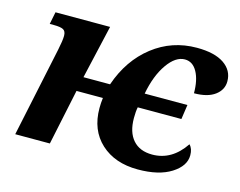

<svg xmlns="http://www.w3.org/2000/svg" viewBox="-82 -669 1002 803"><g transform="rotate(15 419.0 -268.0)"><path d="M752.9 -147.9Q768.1 -132.8 768.1 -104Q768.1 -57.6 714.8 -23.9Q661.6 9.8 570.8 9.8Q471.2 9.8 410.6 -45.9Q350.1 -101.6 350.1 -196.8Q350.1 -218.8 353 -241.2H238.8L188 0H38.1L120.1 -388.2Q128.9 -429.7 128.9 -450.2Q128.9 -470.2 116.7 -476.6Q104.5 -482.9 76.2 -482.9H58.1L68.8 -536.1H305.2L252 -304.2H367.2Q405.8 -416.5 488.8 -481.2Q571.8 -545.9 679.2 -545.9Q755.9 -545.9 796.9 -518.1Q837.9 -490.2 837.9 -442.9Q837.9 -406.2 806.2 -382.6Q774.4 -358.9 715.8 -358.9Q715.8 -416 696.5 -450.9Q677.2 -485.8 643.1 -485.8Q603 -485.8 567.6 -435.3Q532.2 -384.8 517.1 -304.2H702.1L692.9 -241.2H503.9Q500 -222.7 500 -193.8Q500 -132.8 529.3 -99.4Q558.6 -65.9 612.8 -65.9Q697.8 -65.9 752.9 -147.9Z"/></g></svg>

Font: Droid Serif
Style: Bold Italic
Weight: 700
Italic angle: -12°
Designer: Monotype Design team
Foundry: Monotype Imaging Inc.
Version: Version 1.03